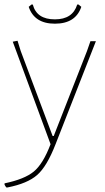

<svg xmlns="http://www.w3.org/2000/svg" viewBox="-30 -633 463 843"><path d="M315 -613 327 -603Q302 -529 211 -529Q121 -529 96 -603L108 -613H114Q131 -548 211 -548Q289 -548 309 -613ZM47 -454 61 -409 201 -36H206L352 -409L367 -452H391L214 0Q176 98 133 135.5Q90 173 3 190H-2Q-6 186 -10 178V172Q77 154 118 120.5Q159 87 192 0L26 -450Z"/></svg>

Font: Alegreya Sans Thin
Style: Regular
Weight: 100
Designer: Juan Pablo del Peral
Foundry: Huerta Tipografica
Version: Version 2.007